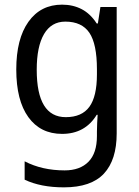

<svg xmlns="http://www.w3.org/2000/svg" viewBox="-20 -566 599 826"><path d="M247 -546Q294 -546 331.5 -526.5Q369 -507 396 -465H401L412 -536H482V8Q482 122 427 181Q372 240 255 240Q155 240 86 207V128Q161 167 258 167Q324 167 360.5 130Q397 93 397 19V0Q397 -14 398 -36Q399 -58 400 -72H396Q346 10 247 10Q154 10 102 -62Q50 -134 50 -267Q50 -399 102.5 -472.5Q155 -546 247 -546ZM261 -473Q201 -473 169.5 -419.5Q138 -366 138 -266Q138 -62 263 -62Q332 -62 364.5 -106.5Q397 -151 397 -246V-268Q397 -377 364.5 -425Q332 -473 261 -473Z"/></svg>

Font: Noto Sans Gurmukhi UI SemiCondensed
Style: Regular
Weight: 400
Width: 4
Designer: Jelle Bosma - Monotype Design Team
Foundry: Monotype Imaging Inc.
Version: Version 2.004; ttfautohint (v1.8.4.7-5d5b)